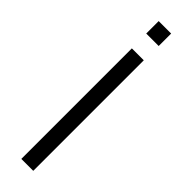

<svg xmlns="http://www.w3.org/2000/svg" viewBox="-306 -894 888 888"><g transform="rotate(45 138.0 -450.0)"><path d="M99.5 -723H177.5V0H99.5ZM98 -818.5V-900H179.5V-818.5Z"/></g></svg>

Font: Public Sans Light
Style: Regular
Weight: 300
Designer: The Public Sans Project Authors: Dan O. Williams and USWDS (Libre Franklin designed by Pablo Impallari and Rodrigo Fuenz
Version: Version 1.007